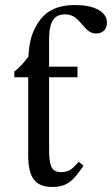

<svg xmlns="http://www.w3.org/2000/svg" viewBox="-20 -733 445 763"><path d="M188 10C252 10 273 -20 312 -74L293 -90C268 -62 255 -49 223 -49C184 -49 175 -73 175 -144V-426H288V-468H175V-581C176 -650 197 -676 239 -676C272 -676 290 -655 307 -635C322 -617 337 -600 362 -600C386 -600 405 -614 405 -643C405 -688 352 -713 280 -713C202 -713 158 -686 129 -639C105 -601 96 -563 93 -508C76 -486 58 -464 37 -449V-426H92V-116C92 -26 121 10 188 10Z"/></svg>

Font: STIX Two Text
Style: Regular
Weight: 400
Designer: Ross Mills, John Hudson & Paul Hanslow, Tiro Typeworks Ltd; with prior portions MicroPress Inc., and Coen Hoffman.
Foundry: Tiro Typeworks Ltd
Version: Version 2.13 b171